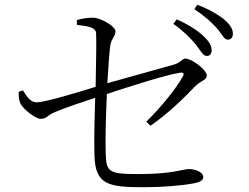

<svg xmlns="http://www.w3.org/2000/svg" viewBox="-20 -805 1040 803"><path d="M797 -621C818 -596 828 -571 844 -571C858 -571 865 -579 865 -595C865 -614 855 -632 829 -656C805 -678 769 -702 719 -724L705 -705C747 -676 776 -646 797 -621ZM885 -689C907 -665 917 -639 932 -639C945 -639 954 -647 954 -664C954 -684 942 -703 916 -725C892 -744 856 -766 805 -785L793 -767C836 -737 862 -715 885 -689ZM76 -427 58 -421C58 -404 59 -385 65 -373C77 -347 130 -308 149 -308C176 -308 175 -321 209 -336C254 -355 327 -379 378 -396C376 -330 373 -230 375 -156C378 -29 436 -22 588 -22C656 -22 740 -29 784 -37C811 -41 830 -49 830 -64C830 -87 794 -98 770 -98C745 -98 703 -77 561 -77C433 -77 424 -85 422 -167C420 -225 423 -322 427 -412C518 -442 677 -493 734 -501C748 -503 752 -497 744 -484C714 -431 656 -360 592 -296L609 -279C688 -333 759 -405 796 -444C820 -468 845 -470 845 -489C845 -512 783 -560 755 -560C742 -560 736 -543 708 -535L429 -457C433 -524 437 -583 441 -613C444 -641 463 -653 463 -674C463 -695 401 -731 369 -731C349 -731 324 -728 301 -721L302 -701C350 -695 380 -691 382 -666C384 -624 381 -524 380 -442C313 -421 169 -377 133 -377C110 -377 95 -396 76 -427Z"/></svg>

Font: Noto Serif CJK HK Light
Style: Regular
Weight: 300
Designer: Ryoko NISHIZUKA 西塚涼子 (kana & ideographs); Frank Grießhammer (Latin, Greek & Cyrillic); Wenlong ZHANG 张文龙 (bopomofo); San
Foundry: Adobe
Version: Version 2.001;hotconv 1.1.0;makeotfexe 2.6.0